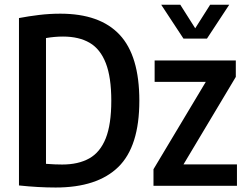

<svg xmlns="http://www.w3.org/2000/svg" viewBox="-20 -808 1069 835"><path d="M222 7.5Q146.5 7.5 62.5 -1.5V-729.5Q104.5 -737.5 150 -743Q195.5 -748.5 242.5 -748.5Q414.5 -748.5 500.2 -657Q586 -565.5 586 -370Q586 -171 494.5 -81.8Q403 7.5 222 7.5ZM250.5 -92.5Q320.5 -92.5 368 -119Q415.5 -145.5 439.8 -206.2Q464 -267 464 -370Q464 -472 440.2 -533.2Q416.5 -594.5 370 -621.8Q323.5 -649 254 -649Q217.5 -649 180 -642.5V-95.5Q200.5 -94 217.8 -93.2Q235 -92.5 250.5 -92.5ZM647.5 0V-72L875 -452H652.5V-545H1005.5V-473.5L778 -93H1010.5V0ZM778 -640 681 -787.5H764L829 -685L894 -787.5H977L880 -640Z"/></svg>

Font: Encode Sans Condensed SemiBold
Style: Regular
Weight: 600
Width: 3
Designer: Multiple Designers
Foundry: Impallari Type
Version: Version 3.000; ttfautohint (v1.8.3) -l 8 -r 50 -G 200 -x 14 